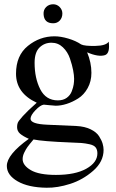

<svg xmlns="http://www.w3.org/2000/svg" viewBox="-20 -651 542 899"><path d="M489 -456Q496 -402 472 -393Q441 -383 388 -406Q408 -358 408 -310Q408 -270 390.5 -238.5Q373 -207 346 -190Q319 -173 292 -164.5Q265 -156 241 -156Q234 -156 210.5 -158.5Q187 -161 185 -161Q169 -159 146 -135Q123 -111 123 -95Q123 -70 203 -67L338 -61Q377 -59 404.5 -45.5Q432 -32 444 -13Q456 6 460.5 21.5Q465 37 465 51Q465 106 416.5 148.5Q368 191 308.5 210Q249 229 198 228Q113 227 62.5 198Q12 169 12 126Q12 73 115 -1Q88 -13 74 -25Q60 -37 60 -56Q60 -67 63 -75.5Q66 -84 87 -107.5Q108 -131 152 -170Q55 -215 55 -306Q55 -391 110.5 -436Q166 -481 235 -481Q264 -481 299.5 -470.5Q335 -460 360 -443Q376 -435 426.5 -436Q477 -437 489 -456ZM327 -282Q327 -298 322.5 -322Q318 -346 307.5 -377Q297 -408 274.5 -429.5Q252 -451 221 -451Q188 -451 165 -428.5Q142 -406 142 -357Q142 -285 168.5 -233Q195 -181 251 -181Q276 -181 292.5 -193Q309 -205 316 -223.5Q323 -242 325 -255.5Q327 -269 327 -282ZM436 67Q436 50 428 39.5Q420 29 399.5 24.5Q379 20 361 18.5Q343 17 307 16Q180 11 137 2Q116 27 108.5 37.5Q101 48 93.5 63.5Q86 79 86 94Q86 123 124 145.5Q162 168 242 168Q332 168 384 139Q436 110 436 67ZM272 -588Q272 -568 260 -555Q248 -542 229 -542Q186 -542 184 -585Q183 -605 196 -618Q209 -631 229 -631Q247 -631 259.5 -618Q272 -605 272 -588Z"/></svg>

Font: GFS Artemisia
Style: Regular
Weight: 400
Designer: Takis Katsoulidis and George D. Matthiopoulos
Foundry: Takis Katsoulidis and George D. Matthiopoulos
Version: Version 1.0